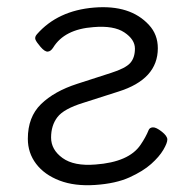

<svg xmlns="http://www.w3.org/2000/svg" viewBox="-20 -506 550 545"><path d="M316 -246 216 -214Q161 -197 143 -173.5Q125 -150 125 -115.5Q125 -81 157.5 -57.5Q190 -34 251 -39Q346 -46 379 -95Q394 -117 402 -137Q405 -144 414 -144.5Q423 -145 439 -132.5Q455 -120 455 -110Q455 -100 443.5 -80.5Q432 -61 409 -40.5Q386 -20 347.5 -2.5Q309 15 250.5 19Q192 23 149 6.5Q106 -10 82.5 -41Q59 -72 59 -112Q59 -174 96.5 -210.5Q134 -247 199 -268L295 -299Q336 -312 349.5 -327Q363 -342 363 -368Q363 -394 333 -414Q303 -434 245 -429Q163 -423 131 -371Q124 -360 115.5 -359.5Q107 -359 95 -373Q83 -387 80.5 -394Q78 -401 85 -409Q144 -476 247 -484.5Q350 -493 403 -435Q428 -408 428 -369Q428 -281 316 -246Z"/></svg>

Font: LXGW WenKai
Style: Regular
Weight: 400
Designer: LXGW / Fontworks Inc.
Foundry: LXGW / Fontworks Inc.
Version: Version 1.520; June 14, 2025